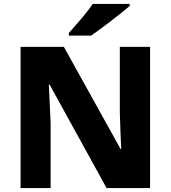

<svg xmlns="http://www.w3.org/2000/svg" viewBox="-20 -951 863 971"><path d="M739 0H519L231 -523H227Q229 -480 231.5 -427.5Q234 -375 236 -330V0H84V-714H303L590 -197H593Q591 -240 589 -289.5Q587 -339 586 -383V-714H739ZM636 -921Q620 -907 595 -887Q570 -867 541.5 -845Q513 -823 486.5 -803.5Q460 -784 440 -771H328V-784Q344 -803 367 -828.5Q390 -854 412 -881.5Q434 -909 449 -931H636Z"/></svg>

Font: Noto Sans Malayalam ExtraBold
Style: Regular
Weight: 800
Designer: Jelle Bosma - Monotype Design Team
Foundry: Monotype Imaging Inc.
Version: Version 2.104; ttfautohint (v1.8.4.7-5d5b)